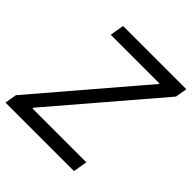

<svg xmlns="http://www.w3.org/2000/svg" viewBox="-189 -839 979 979"><g transform="rotate(45 300.0 -350.0)"><path d="M9 -64 484 -620 485 -624H133L146 -700H602L591 -636L118 -83L117 -76H505L492 0H-2Z"/></g></svg>

Font: Fixel Italic Variable 20240409 Display Thin
Style: Italic
Weight: 100
Italic angle: -10°
Designer: AlfaBravo + MacPaw
Foundry: Kyrylo Tkachov, Marchela Mozhyna, Serhii Makarenko, Maria Weinstein, Zakhar Kryvoshyya
Version: Version 1.211;Glyphs 3.2 (3225)